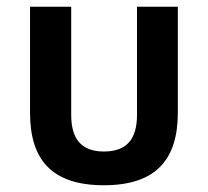

<svg xmlns="http://www.w3.org/2000/svg" viewBox="-20 -537 617 569"><path d="M288 12C442 12 507 -64 507 -203V-517H386V-197C386 -125 356 -88 288 -88C221 -88 191 -125 191 -197V-517H69V-203C69 -64 133 12 288 12Z"/></svg>

Font: Noto Sans Thai UI SemiCondensed Semi
Style: Regular
Weight: 600
Width: 4
Designer: Monotype Design Team
Foundry: Monotype Imaging Inc.
Version: Version 1.901